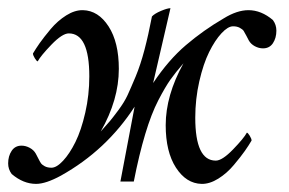

<svg xmlns="http://www.w3.org/2000/svg" viewBox="-29 -450 716 476"><path d="M393.6 -429.7 350.6 -244.1Q388.7 -301.3 431.9 -338.1Q475.1 -375 525.4 -404.3Q558.6 -424.8 586.9 -424.8Q618.7 -424.8 647.5 -400.4Q656.2 -388.7 656.2 -374Q656.2 -356 647.7 -343Q639.2 -330.1 623 -330.1Q612.8 -330.1 602.8 -335.4Q592.8 -340.8 587.9 -349.6Q585.9 -353 581.8 -361.3Q577.6 -369.6 575 -373.5Q572.3 -377.4 565.4 -381.1Q558.6 -384.8 548.8 -384.8Q536.1 -384.8 520 -367.4Q503.9 -350.1 489.5 -321Q475.1 -292 465.1 -248.3Q455.1 -204.6 455.1 -158.2Q455.1 -51.8 505.9 -51.8Q522 -51.8 548.8 -79.6Q575.7 -107.4 583 -121.1Q585.4 -121.1 590.1 -113.5Q594.7 -106 594.7 -101.6Q587.9 -89.8 578.1 -75.9Q568.4 -62 551 -41.3Q533.7 -20.5 512.2 -7.1Q490.7 6.3 470.7 5.9Q432.6 4.9 407.2 -34.4Q381.8 -73.7 381.8 -139.6Q381.8 -213.4 425.8 -293Q406.2 -270.5 393.6 -252.7Q380.9 -234.9 363.5 -201.4Q346.2 -168 331.1 -117.7Q315.9 -67.4 302.7 0H269.5L304.7 -185.5Q234.9 -77.6 122.1 -14.6Q84.5 5.9 60.5 5.9Q28.8 5.9 0 -18.6Q-8.8 -30.3 -8.8 -44.9Q-8.8 -63 -0.2 -75.9Q8.3 -88.9 24.4 -88.9Q34.7 -88.9 44.7 -83.5Q54.7 -78.1 59.6 -69.3Q61.5 -65.9 65.7 -57.6Q69.8 -49.3 72.5 -45.4Q75.2 -41.5 82 -37.8Q88.9 -34.2 98.6 -34.2Q111.3 -34.2 127.4 -51.5Q143.6 -68.8 158 -97.9Q172.4 -127 182.4 -170.7Q192.4 -214.4 192.4 -260.7Q192.4 -367.2 141.6 -367.2Q125.5 -367.2 98.6 -339.4Q71.8 -311.5 64.5 -297.9Q62 -297.9 57.4 -305.4Q52.7 -313 52.7 -317.4Q59.6 -329.1 69.3 -343Q79.1 -356.9 96.4 -377.7Q113.8 -398.4 135.3 -411.9Q156.7 -425.3 176.8 -424.8Q214.8 -423.8 240.2 -384.5Q265.6 -345.2 265.6 -279.3Q265.6 -202.6 220.7 -124Q237.8 -143.1 243.4 -149.7Q249 -156.2 264.2 -176.5Q279.3 -196.8 287.4 -214.4Q295.4 -231.9 307.4 -260.5Q319.3 -289.1 329.1 -326.2Q338.9 -363.3 347.7 -409.2Q354.5 -416.5 370.4 -423.1Q386.2 -429.7 393.6 -429.7Z"/></svg>

Font: Crimson
Style: Italic
Weight: 400
Italic angle: -11°
Version: Version 0.8